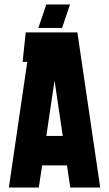

<svg xmlns="http://www.w3.org/2000/svg" viewBox="-20 -846 492 866"><path d="M20 0 103 -567H82L96 -700H329L432 0H297L282 -100H170L155 0ZM189 -233H263L226 -483ZM153 -720 189 -826H296L260 -720Z"/></svg>

Font: Karantina
Style: Bold
Weight: 700
Designer: Rony Koch
Foundry: Rony Koch
Version: Version 1.000; ttfautohint (v1.8.3)